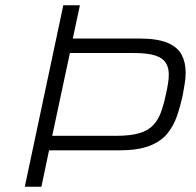

<svg xmlns="http://www.w3.org/2000/svg" viewBox="-20 -708 744 728"><path d="M74 0 220 -688H283L256 -562H506Q577 -562 615.5 -545.5Q654 -529 669 -500Q684 -471 684 -432Q684 -413 680.5 -391.5Q677 -370 673 -348Q664 -306 651 -268Q638 -230 613.5 -200.5Q589 -171 545.5 -154.5Q502 -138 434 -138H166L137 0ZM178 -193H420Q474 -193 508 -203Q542 -213 561 -233.5Q580 -254 590.5 -283Q601 -312 609 -350Q614 -372 617 -391Q620 -410 620 -426Q620 -452 608.5 -470Q597 -488 568.5 -497.5Q540 -507 487 -507H245Z"/></svg>

Font: Saira SemiExpanded Light
Style: Italic
Weight: 300
Width: 6
Italic angle: -12°
Designer: Hector Gatti with collaboration of the Omnibus-Type team
Foundry: Omnibus-Type
Version: Version 1.101